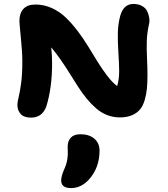

<svg xmlns="http://www.w3.org/2000/svg" viewBox="-20 -603 848 970"><path d="M136.2 -8.8Q101.6 -8.8 84.7 -26.9Q67.9 -44.9 67.9 -73.2Q67.9 -87.9 74 -111.6Q80.1 -135.3 86.4 -180.7Q92.8 -226.1 92.8 -293Q92.8 -338.9 85.4 -412.1Q78.1 -485.4 78.1 -497.1Q78.1 -535.6 98.1 -557.9Q118.2 -580.1 159.2 -580.1Q202.1 -580.1 241.7 -562.3Q281.2 -544.4 312.5 -514.2Q343.8 -483.9 371.8 -447Q399.9 -410.2 425.3 -368.7Q450.7 -327.1 473.6 -290Q496.6 -252.9 522.2 -219.5Q547.9 -186 571.8 -168Q582 -199.7 582 -244.1Q582 -277.3 578.1 -337.4Q574.2 -397.5 575.4 -439.7Q576.7 -481.9 586.9 -521Q603.5 -583 653.8 -583Q679.2 -583 697.3 -573Q715.3 -563 723.1 -547.4Q731 -531.7 733.9 -512.9Q736.8 -494.1 731.9 -477.1Q723.1 -434.6 721.7 -398.7Q720.2 -362.8 722.7 -309.1Q725.1 -255.4 725.1 -226.1Q725.1 -185.1 722.2 -155.3Q719.2 -125.5 710.7 -96.4Q702.1 -67.4 687 -49.6Q671.9 -31.7 646.5 -20.8Q621.1 -9.8 585.9 -9.8Q551.8 -9.8 521.2 -21.7Q490.7 -33.7 465.6 -55.7Q440.4 -77.6 418.2 -104.5Q396 -131.3 374 -165.5Q352.1 -199.7 332.3 -231.7Q312.5 -263.7 287.4 -300Q262.2 -336.4 238.8 -363.8Q243.2 -323.2 243.2 -282.2Q243.2 -159.2 213.9 -64.9Q193.4 -8.8 136.2 -8.8ZM338.9 347.2Q289.1 347.2 289.1 309.1Q289.1 287.6 303.2 254.9Q310.5 239.3 314.7 225.3Q318.8 211.4 320.6 198.2Q322.3 185.1 322.5 177.2Q322.8 169.4 322.3 156Q321.8 142.6 321.8 138.2Q321.8 109.4 337.9 92.3Q354 75.2 386.2 75.2Q430.7 75.2 456.8 97.7Q482.9 120.1 482.9 158.2Q482.9 245.1 428.2 305.2Q389.2 347.2 338.9 347.2Z"/></svg>

Font: Shantell Sans Irregular Bouncy
Style: Bold
Weight: 700
Designer: Stephen Nixon, Anya Danilova, Shantell Martin
Foundry: Arrow Type
Version: Version 1.006;[9816181b4]